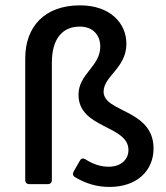

<svg xmlns="http://www.w3.org/2000/svg" viewBox="-20 -702 634 732"><path d="M266.6 -26.4C305.7 -2.9 347.7 10.7 397.5 10.7C503.9 10.7 565.4 -52.7 565.4 -135.7C565.4 -286.1 375 -272.5 375 -352.5C375 -412.1 461.9 -442.4 461.9 -535.2C461.9 -613.3 400.4 -681.6 285.2 -681.6C149.4 -681.6 76.2 -599.6 76.2 -479.5V-15.6C76.2 -5.9 82 0 91.8 0H162.1C171.9 0 177.7 -5.9 177.7 -15.6V-462.9C177.7 -552.7 216.8 -600.6 284.2 -600.6C335 -600.6 362.3 -567.4 362.3 -524.4C362.3 -448.2 279.3 -420.9 279.3 -340.8C279.3 -210.9 469.7 -225.6 469.7 -129.9C469.7 -95.7 443.4 -66.4 394.5 -66.4C364.3 -66.4 335.9 -75.2 305.7 -94.7C296.9 -99.6 289.1 -98.6 284.2 -88.9L260.7 -47.9C255.9 -39.1 257.8 -31.2 266.6 -26.4Z"/></svg>

Font: Ed Sans Neue Medium
Style: Regular
Weight: 500
Designer: Stephen Hutchings
Version: Version 1.004;PS 001.004;hotconv 1.0.88;makeotf.lib2.5.64775